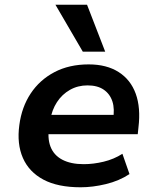

<svg xmlns="http://www.w3.org/2000/svg" viewBox="-20 -784 668 814"><path d="M322 10Q225 10 164 -22.5Q103 -55 77 -114.5Q51 -174 62 -254Q72 -330 110 -387.5Q148 -445 210.5 -478Q273 -511 356 -511Q432 -511 483 -478.5Q534 -446 555.5 -386.5Q577 -327 567 -244L564 -215H163L175 -297H477L459 -276Q467 -322 456.5 -354Q446 -386 419.5 -404Q393 -422 351 -422Q310 -422 276.5 -403Q243 -384 221.5 -351Q200 -318 193 -275L189 -252Q180 -199 194 -162.5Q208 -126 244 -107Q280 -88 335 -88Q376 -88 419.5 -98.5Q463 -109 499 -132L529 -46Q485 -17 429 -3.5Q373 10 322 10ZM331 -565 215 -764H349L426 -565Z"/></svg>

Font: Nunito Sans 7pt
Style: Bold Italic
Weight: 700
Italic angle: -9°
Version: Version 3.101;gftools[0.9.27]